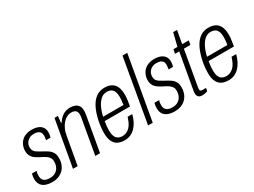

<svg xmlns="http://www.w3.org/2000/svg" viewBox="-51 -1302 2504 1893"><g transform="rotate(-30 1201.0 -355.5)"><path d="M142 12Q105 12 78 4Q51 -4 33.5 -18.5Q16 -33 7.5 -54.5Q-1 -76 -1 -102Q-1 -116 1 -132Q3 -148 7 -162H60Q55 -149 53.5 -134Q52 -119 52 -108Q52 -83 62 -66.5Q72 -50 92 -42Q112 -34 142 -34Q169 -34 190 -43Q211 -52 226 -68Q241 -84 249 -106.5Q257 -129 257 -156Q257 -180 247.5 -196Q238 -212 222.5 -224Q207 -236 188 -246Q169 -256 149 -266Q132 -275 116 -285.5Q100 -296 87.5 -309.5Q75 -323 67.5 -341.5Q60 -360 60 -385Q60 -420 71.5 -448Q83 -476 104 -496.5Q125 -517 154 -527.5Q183 -538 218 -538Q249 -538 274 -531.5Q299 -525 316.5 -511.5Q334 -498 343 -478.5Q352 -459 352 -432Q352 -420 349.5 -406Q347 -392 343 -377H292Q296 -401 297 -411Q298 -421 298 -427Q298 -452 287.5 -466Q277 -480 259 -486Q241 -492 218 -492Q193 -492 174.5 -484Q156 -476 142.5 -462.5Q129 -449 122.5 -431.5Q116 -414 116 -396Q116 -372 125.5 -357Q135 -342 151 -331Q167 -320 186 -310Q207 -298 229.5 -286Q252 -274 271.5 -259Q291 -244 303 -220.5Q315 -197 315 -162Q315 -121 302 -88.5Q289 -56 265.5 -33.5Q242 -11 210.5 0.5Q179 12 142 12Z M381 0 474 -526H513L505 -450H511Q533 -483 556.5 -502.5Q580 -522 605 -530Q630 -538 655 -538Q687 -538 711.5 -528Q736 -518 749.5 -497Q763 -476 763 -441Q763 -431 761.5 -419Q760 -407 758 -393L689 0H635L703 -387Q705 -398 706.5 -408Q708 -418 708 -427Q708 -450 700.5 -463.5Q693 -477 678 -483.5Q663 -490 640 -490Q617 -490 593.5 -478.5Q570 -467 549 -444.5Q528 -422 512 -388Q496 -354 489 -309L434 0Z M966 12Q919 12 887 -5Q855 -22 838.5 -58.5Q822 -95 822 -151Q822 -194 828 -238Q834 -282 845 -322Q862 -387 889 -435.5Q916 -484 955.5 -511Q995 -538 1048 -538Q1095 -538 1126.5 -520.5Q1158 -503 1174 -467.5Q1190 -432 1190 -378Q1190 -348 1185.5 -316.5Q1181 -285 1175 -251H887Q882 -224 879.5 -199Q877 -174 877 -151Q877 -110 887 -84.5Q897 -59 917.5 -47Q938 -35 968 -35Q992 -35 1012.5 -44.5Q1033 -54 1050.5 -71.5Q1068 -89 1081 -115.5Q1094 -142 1104 -175H1157Q1146 -132 1128 -97.5Q1110 -63 1086 -38.5Q1062 -14 1032 -1Q1002 12 966 12ZM895 -296H1127Q1130 -319 1132.5 -340.5Q1135 -362 1135 -381Q1135 -418 1125.5 -442.5Q1116 -467 1096.5 -479Q1077 -491 1046 -491Q1009 -491 979.5 -465.5Q950 -440 928.5 -396Q907 -352 895 -296Z M1236 0 1362 -723H1416L1289 0Z M1537 12Q1500 12 1473 4Q1446 -4 1428.5 -18.5Q1411 -33 1402.5 -54.5Q1394 -76 1394 -102Q1394 -116 1396 -132Q1398 -148 1402 -162H1455Q1450 -149 1448.5 -134Q1447 -119 1447 -108Q1447 -83 1457 -66.5Q1467 -50 1487 -42Q1507 -34 1537 -34Q1564 -34 1585 -43Q1606 -52 1621 -68Q1636 -84 1644 -106.5Q1652 -129 1652 -156Q1652 -180 1642.5 -196Q1633 -212 1617.5 -224Q1602 -236 1583 -246Q1564 -256 1544 -266Q1527 -275 1511 -285.5Q1495 -296 1482.5 -309.5Q1470 -323 1462.5 -341.5Q1455 -360 1455 -385Q1455 -420 1466.5 -448Q1478 -476 1499 -496.5Q1520 -517 1549 -527.5Q1578 -538 1613 -538Q1644 -538 1669 -531.5Q1694 -525 1711.5 -511.5Q1729 -498 1738 -478.5Q1747 -459 1747 -432Q1747 -420 1744.5 -406Q1742 -392 1738 -377H1687Q1691 -401 1692 -411Q1693 -421 1693 -427Q1693 -452 1682.5 -466Q1672 -480 1654 -486Q1636 -492 1613 -492Q1588 -492 1569.5 -484Q1551 -476 1537.5 -462.5Q1524 -449 1517.5 -431.5Q1511 -414 1511 -396Q1511 -372 1520.5 -357Q1530 -342 1546 -331Q1562 -320 1581 -310Q1602 -298 1624.5 -286Q1647 -274 1666.5 -259Q1686 -244 1698 -220.5Q1710 -197 1710 -162Q1710 -121 1697 -88.5Q1684 -56 1660.5 -33.5Q1637 -11 1605.5 0.5Q1574 12 1537 12Z M1851 11Q1829 11 1816 4Q1803 -3 1797.5 -15.5Q1792 -28 1792 -46Q1792 -56 1794 -68.5Q1796 -81 1799 -95L1867 -479H1819L1828 -526H1874L1910 -673H1954L1928 -526H2003L1994 -479H1920L1852 -91Q1851 -84 1849.5 -74Q1848 -64 1848 -59Q1848 -47 1853.5 -41Q1859 -35 1872 -35H1916L1910 -2Q1902 2 1891.5 5Q1881 8 1870 9.5Q1859 11 1851 11Z M2149 12Q2102 12 2070 -5Q2038 -22 2021.5 -58.5Q2005 -95 2005 -151Q2005 -194 2011 -238Q2017 -282 2028 -322Q2045 -387 2072 -435.5Q2099 -484 2138.5 -511Q2178 -538 2231 -538Q2278 -538 2309.5 -520.5Q2341 -503 2357 -467.5Q2373 -432 2373 -378Q2373 -348 2368.5 -316.5Q2364 -285 2358 -251H2070Q2065 -224 2062.5 -199Q2060 -174 2060 -151Q2060 -110 2070 -84.5Q2080 -59 2100.5 -47Q2121 -35 2151 -35Q2175 -35 2195.5 -44.5Q2216 -54 2233.5 -71.5Q2251 -89 2264 -115.5Q2277 -142 2287 -175H2340Q2329 -132 2311 -97.5Q2293 -63 2269 -38.5Q2245 -14 2215 -1Q2185 12 2149 12ZM2078 -296H2310Q2313 -319 2315.5 -340.5Q2318 -362 2318 -381Q2318 -418 2308.5 -442.5Q2299 -467 2279.5 -479Q2260 -491 2229 -491Q2192 -491 2162.5 -465.5Q2133 -440 2111.5 -396Q2090 -352 2078 -296Z"/></g></svg>

Font: Archivo Condensed ExtraLight
Style: Italic
Weight: 250
Width: 3
Italic angle: -10°
Designer: Hector Gatti
Foundry: Omnibus-Type
Version: Version 2.001